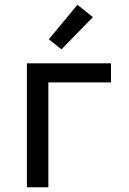

<svg xmlns="http://www.w3.org/2000/svg" viewBox="-20 -786 540 806"><path d="M93 0V-520H446V-440H183V0ZM238 -579 185 -621 305 -766 370 -714Z"/></svg>

Font: Iosevka Term Medium
Style: Regular
Weight: 500
Monospace: yes
Designer: Belleve Invis
Foundry: Belleve Invis
Version: Version 26.3.1